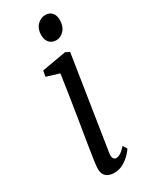

<svg xmlns="http://www.w3.org/2000/svg" viewBox="-197 -790 670 845"><g transform="rotate(-30 137.5 -367.0)"><path d="M115.5 10Q98.5 10 85.2 4Q72 -2 65.5 -15.5Q59 -29 61 -51.5Q62.5 -69.5 68 -105.5Q73.5 -141.5 81.2 -189Q89 -236.5 97.5 -289Q106 -341.5 114 -393Q122 -444.5 128 -488L63.5 -508L69 -537L192.5 -558.5L212.5 -548.5L139 -77Q136 -58.5 141.5 -50.2Q147 -42 154 -42Q165 -42 176.8 -49Q188.5 -56 205.5 -74.5L218 -54Q213 -45.5 198.8 -30.2Q184.5 -15 163.2 -2.5Q142 10 115.5 10ZM187 -623Q165 -623 152 -636.8Q139 -650.5 139 -677Q139 -707 157 -725.5Q175 -744 198.5 -744Q218.5 -744 231 -730.8Q243.5 -717.5 243.5 -693Q243.5 -661 226 -642Q208.5 -623 187 -623Z"/></g></svg>

Font: Merriweather 36pt Light
Style: Italic
Weight: 300
Italic angle: -7.8°
Version: Version 2.101